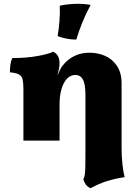

<svg xmlns="http://www.w3.org/2000/svg" viewBox="-20 -739 719 1009"><path d="M456 250Q440 243 431.5 231.5Q423 220 418 204Q424 190 426 176Q428 162 428.5 134.5Q429 107 429 55V-242Q429 -296 416 -320.5Q403 -345 376 -345Q350 -345 331.5 -325Q313 -305 303 -270.5Q293 -236 293 -190V0H103V-270Q103 -303 99 -321Q95 -339 80 -347.5Q65 -356 32 -359Q32 -378 34.5 -398Q37 -418 45 -434Q119 -434 177 -444.5Q235 -455 259 -467Q276 -460 284.5 -444.5Q293 -429 293 -406Q293 -391 289.5 -375Q286 -359 281 -342Q288 -358 297.5 -376Q307 -394 322 -409Q345 -433 377 -447.5Q409 -462 451 -462Q494 -462 532 -445.5Q570 -429 594.5 -393Q619 -357 619 -299V40Q619 84 623.5 125Q628 166 635 192Q586 199 543 212.5Q500 226 456 250ZM381 -531Q352 -531 328.5 -536Q305 -541 283 -549Q289 -584 292.5 -629Q296 -674 294 -709Q317 -714 341 -716.5Q365 -719 388 -719Q428 -719 456 -713Q431 -666 412.5 -620.5Q394 -575 381 -531Z"/></svg>

Font: Vollkorn Black
Style: Regular
Weight: 900
Designer: Friedrich Althausen
Foundry: Friedrich Althausen
Version: Version 5.000